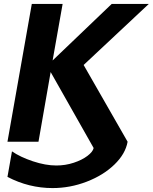

<svg xmlns="http://www.w3.org/2000/svg" viewBox="-20 -722 778 978"><path d="M267 121Q313 121 355.5 107Q398 93 425.5 72Q453 51 457 32L238 -355L176 0H18L142 -702H299L248 -414L549 -702H738L406 -391L630 0Q619 62 562.5 116.5Q506 171 421.5 203.5Q337 236 248 236Q127 236 18 179L41 49Q83 78 147.5 99.5Q212 121 267 121Z"/></svg>

Font: Geom Bold
Style: Bold Italic
Weight: 700
Italic angle: -10°
Version: Version 1.102